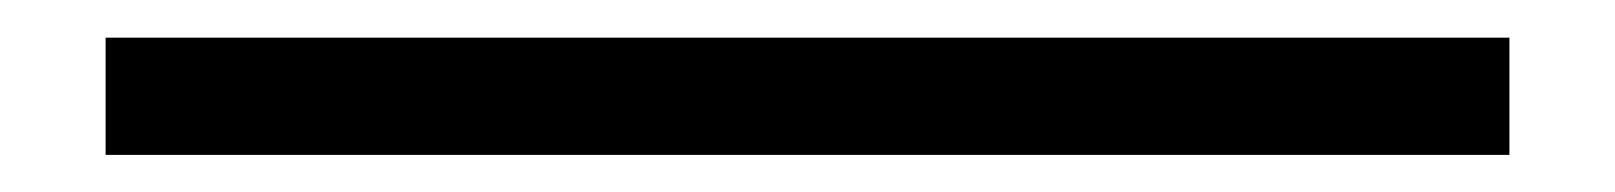

<svg xmlns="http://www.w3.org/2000/svg" viewBox="-20 108 875 104"><path d="M37.2 128.4H797.6V191.9H37.2Z"/></svg>

Font: Genos Thin
Style: Regular
Weight: 100
Designer: Robert E. Leuschke
Foundry: Robert E. Leuschke
Version: Version 1.010